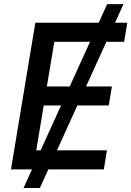

<svg xmlns="http://www.w3.org/2000/svg" viewBox="-20 -840 651 952"><path d="M34.4 0 155.2 -727.3H469.5L511.4 -819.6H592.3L550.4 -727.3H611.2L595.5 -632.8H507.5L406.6 -411.2H534.8L519.2 -317.1H363.6L262.4 -94.5H510.3L494.7 0H219.5L177.6 92.3H96.6L138.5 0ZM212.4 -411.2H325.6L426.5 -632.8H249.3ZM181.5 -94.5 282.7 -317.1H196.7L159.8 -94.5Z"/></svg>

Font: Inter P Medium
Style: Italic
Weight: 500
Italic angle: 9.39999°
Designer: Rasmus Andersson
Foundry: rsms
Version: Version 3.018;git-588b23468